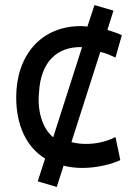

<svg xmlns="http://www.w3.org/2000/svg" viewBox="-20 -643 524 758"><path d="M305 20C278 20 254 17 231 11L204 95L129 73L158 -17C83 -63 44 -150 44 -259C44 -423 141 -540 299 -540C308 -540 316 -539 325 -538L353 -623L428 -601L404 -525C426 -518 447 -511 461 -504L436 -416C416 -425 396 -434 376 -438L262 -82C282 -77 302 -74 328 -75C376 -76 414 -91 436 -102L455 -11C424 4 365 20 305 20ZM134 -277C127 -207 146 -137 190 -101L304 -457C203 -460 140 -396 134 -277Z"/></svg>

Font: Repo Medium
Style: Regular
Weight: 500
Designer: Stefan Peev
Foundry: Context Ltd
Version: Version 1.502